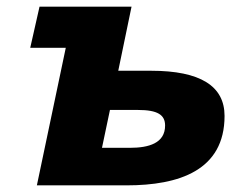

<svg xmlns="http://www.w3.org/2000/svg" viewBox="-20 -558 749 578"><path d="M91 0H361C519 0 656 -45 656 -209C656 -299 583 -345 435 -345H336L376 -538H99L71 -414H178ZM287 -113 311 -227H395C455 -227 477 -212 477 -180C477 -127 428 -113 371 -113Z"/></svg>

Font: Geist ExtraBold
Style: Italic
Weight: 800
Italic angle: -12°
Designer: Basement.studio, Andrés Briganti, Mateo Zaragoza
Foundry: Basement.studio, Vercel, Andrés Briganti, Guido Ferreyra, Mateo Zaragoza
Version: Version 1.500